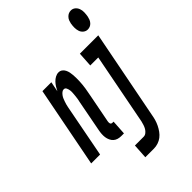

<svg xmlns="http://www.w3.org/2000/svg" viewBox="-328 -869 1189 1189"><g transform="rotate(-45 266.0 -274.5)"><path d="M225 12H202Q187 12 173.5 8Q160 4 150 -5Q140 -14 134 -27Q128 -40 126 -54Q124 -68 125 -83Q126 -98 129 -113L168 -317Q171 -329 173 -341Q175 -353 176 -365Q177 -377 178 -389Q179 -401 177.5 -412Q176 -423 171 -434Q166 -445 154 -445Q145 -445 137 -438.5Q129 -432 122.5 -423Q116 -414 112.5 -405Q109 -396 105.5 -386.5Q102 -377 99.5 -367.5Q97 -358 95 -348L28 0H-50L53 -530H131L118 -464Q125 -478 133 -491Q141 -504 152 -515.5Q163 -527 177 -534.5Q191 -542 205 -542Q219 -542 229.5 -534.5Q240 -527 246 -515Q252 -503 254.5 -490.5Q257 -478 258 -464.5Q259 -451 259 -437Q259 -423 258.5 -409.5Q258 -396 256.5 -382Q255 -368 253 -354Q251 -340 248 -326Q245 -312 243 -299L207 -113Q206 -108 206 -103.5Q206 -99 207 -94.5Q208 -90 212 -87.5Q216 -85 221 -85H231ZM522 -601Q506 -601 493.5 -611Q481 -621 476 -636Q471 -651 471 -668Q471 -685 474 -702Q476 -712 480 -722.5Q484 -733 492.5 -742Q501 -751 510.5 -755Q520 -759 531 -759Q547 -759 559 -749Q571 -739 576.5 -724Q582 -709 581.5 -692Q581 -675 578 -658Q576 -648 572 -637.5Q568 -627 560 -618Q552 -609 542 -605Q532 -601 522 -601ZM214 210 220 113H296Q309 113 319.5 104.5Q330 96 336.5 85Q343 74 347 61.5Q351 49 354 37L445 -433H375L381 -530H542L428 55Q425 73 420 90.5Q415 108 406.5 125.5Q398 143 386.5 159Q375 175 360 186.5Q345 198 326.5 204Q308 210 290 210Z"/></g></svg>

Font: Lode Term
Style: Bold Italic
Weight: 700
Italic angle: -11°
Monospace: yes
Designer: Belleve Invis
Foundry: Belleve Invis
Version: Version 29.2.0